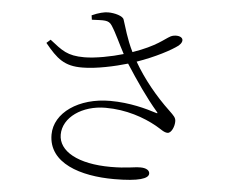

<svg xmlns="http://www.w3.org/2000/svg" viewBox="-54 -827 1109 923"><g transform="rotate(5 500.0 -365.0)"><path d="M478 -340C327 -340 211 -260 211 -154C211 -16 367 33 529 33C649 33 695 16 695 -8C695 -24 678 -34 651 -34C618 -34 586 -24 508 -24C349 -24 255 -78 255 -158C255 -241 346 -305 459 -305C560 -305 646 -274 707 -240C734 -225 748 -211 766 -211C784 -211 799 -245 798 -271C797 -287 789 -295 765 -318C698 -381 634 -459 588 -539C675 -569 752 -610 783 -634C796 -645 803 -660 795 -670C786 -682 758 -683 740 -674C710 -658 679 -623 564 -583C533 -646 521 -697 508 -735C503 -752 463 -763 431 -763C413 -763 386 -757 353 -742L356 -721C414 -723 436 -728 453 -702C476 -667 497 -618 523 -570C466 -553 388 -538 335 -538C253 -538 227 -561 167 -608L148 -591C206 -520 243 -487 331 -488C397 -488 487 -508 548 -526C599 -447 651 -371 706 -307C712 -300 710 -299 701 -302C654 -317 574 -340 478 -340Z"/></g></svg>

Font: Noto Serif SC Light
Style: Regular
Weight: 300
Designer: Ryoko NISHIZUKA 西塚涼子 (kana & ideographs); Frank Grießhammer (Latin, Greek & Cyrillic); Wenlong ZHANG 张文龙 (bopomofo); San
Foundry: Adobe
Version: Version 2.001;hotconv 1.1.0;makeotfexe 2.6.0